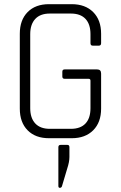

<svg xmlns="http://www.w3.org/2000/svg" viewBox="-20 -663 579 921"><path d="M313 43V90Q313 114 302 147L277 231Q274 238 267 238Q260 238 260 229V43Q260 32 271 32H303Q313 32 313 43ZM324 0H215Q150 0 112.5 -38Q75 -76 75 -142V-501Q75 -567 112.5 -605Q150 -643 215 -643H324Q389 -643 427 -605Q465 -567 465 -501V-456Q465 -444 454 -444H425Q414 -444 414 -456V-499Q414 -547 390 -572.5Q366 -598 320 -598H219Q173 -598 149 -572Q125 -546 125 -499V-144Q125 -97 149 -71Q173 -45 219 -45H320Q366 -45 390 -70.5Q414 -96 414 -144V-276Q414 -285 405 -285H290Q279 -285 279 -296V-319Q279 -330 290 -330H446Q465 -330 465 -310V-142Q465 -76 427 -38Q389 0 324 0Z"/></svg>

Font: Rajdhani
Style: Regular
Weight: 400
Designer: Satya Rajpurohit, Jyotish Sonowal
Foundry: Indian Type Foundry
Version: Version 1.201 February 1, 2022